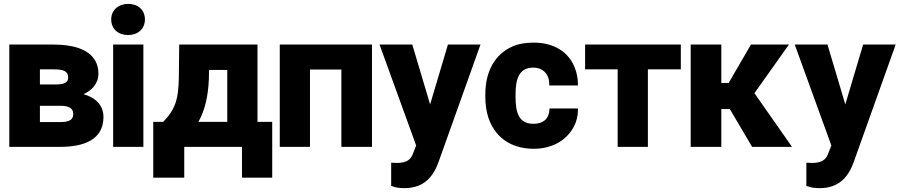

<svg xmlns="http://www.w3.org/2000/svg" viewBox="-20 -758 4654 991"><path d="M28 0H291C410 0 514 -35 514 -154C514 -220 467 -256 411 -272C452 -290 488 -325 488 -378C488 -403 483 -424 472 -444C437 -506 353 -528 257 -528H28ZM186 -128V-212H291C335 -212 358 -200 358 -169C358 -138 334 -128 291 -128ZM186 -322V-400H257C305 -400 332 -392 332 -358C332 -330 308 -322 265 -322Z M554 -658C554 -607 592 -577 641 -577C691 -577 728 -608 728 -658C728 -708 691 -738 641 -738C592 -738 554 -706 554 -658ZM564 0H720V-528H564Z M771 -129V159H931V0H1229V159H1385V-129H1309V-528H905L903 -352C902 -324 901 -301 898 -280C889 -211 863 -171 822 -129ZM1004 -129C1037 -187 1054 -259 1058 -348L1059 -397H1153V-129Z M1424 0H1580V-399H1742V0H1900V-528H1424Z M1939 -528 2128 -7 2113 31C2101 67 2078 83 2028 83C2022 83 2015 82 2007 82H1999V202L2004 203C2023 211 2045 213 2069 213C2173 213 2220 147 2245 74L2460 -528H2292L2200 -219L2108 -528Z M2485 -257C2485 -220 2490 -185 2500 -153C2531 -58 2608 10 2736 10C2803 10 2859 -13 2896 -46C2931 -77 2963 -126 2963 -190V-198H2816V-191C2813 -145 2784 -119 2734 -119C2657 -119 2641 -178 2641 -257V-271C2641 -349 2658 -409 2733 -409C2783 -409 2815 -374 2815 -324V-317H2963V-324C2963 -356 2956 -386 2945 -413C2913 -489 2841 -538 2735 -538C2693 -538 2656 -532 2625 -518C2536 -479 2485 -392 2485 -271Z M3000 -400H3168V0H3324V-400H3494V-528H3000Z M3545 0H3703V-195H3747L3862 0H4068L3874 -277L4052 -528H3856L3741 -330H3703V-528H3545Z M4082 -528 4271 -7 4256 31C4244 67 4221 83 4171 83C4165 83 4158 82 4150 82H4142V202L4147 203C4166 211 4188 213 4212 213C4316 213 4363 147 4388 74L4603 -528H4435L4343 -219L4251 -528Z"/></svg>

Font: Asimov Pro
Style: Blk
Weight: 900
Designer: Google
Version: Version 2.000980; 2014